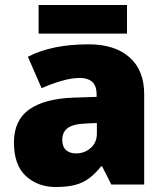

<svg xmlns="http://www.w3.org/2000/svg" viewBox="-20 -741 663 771"><path d="M204 10Q132 10 84 -34Q36 -78 36 -169Q36 -258 97.5 -301.5Q159 -345 276 -349L368 -352V-360Q368 -397 350 -412.5Q332 -428 301 -428Q268 -428 228 -416.5Q188 -405 147 -387L92 -513Q140 -538 200.5 -550.5Q261 -563 336 -563Q441 -563 500 -511Q559 -459 559 -363V0H427L390 -73H386Q363 -44 338.5 -25.5Q314 -7 282 1.5Q250 10 204 10ZM285 -125Q320 -125 344.5 -147Q369 -169 369 -204V-247L325 -245Q273 -243 251.5 -226.5Q230 -210 230 -180Q230 -152 245 -138.5Q260 -125 285 -125ZM490 -721V-606H135V-721Z"/></svg>

Font: Noto Sans Symbols Black
Style: Regular
Weight: 900
Version: Version 2.002